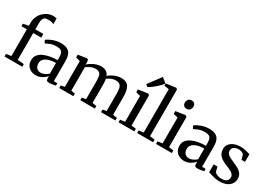

<svg xmlns="http://www.w3.org/2000/svg" viewBox="6 -1762 3729 2677"><g transform="rotate(30 1871.0 -423.0)"><path d="M34.5 0.5V-42L115 -52.5V-483H28V-523L115 -541.5V-593Q115 -643.5 134 -686.8Q153 -730 185.2 -762Q217.5 -794 258.2 -811.8Q299 -829.5 342.5 -829.5Q365.5 -829.5 378.5 -826.8Q391.5 -824 399 -821V-730.5Q389 -737.5 365 -743.5Q341 -749.5 308 -749Q276.5 -749.5 256.8 -739.8Q237 -730 227.5 -706.8Q218 -683.5 218 -643V-542.5H346V-483H218V-51.5L321 -42V0.5Z M541.5 10.5Q499 10.5 462.5 -6.5Q426 -23.5 403.5 -57.8Q381 -92 381 -144Q381 -193.5 408.5 -228Q436 -262.5 482 -283.8Q528 -305 585.2 -315.2Q642.5 -325.5 702 -326V-366Q702 -408.5 693 -434.5Q684 -460.5 660.8 -472.5Q637.5 -484.5 594.5 -484.5Q538.5 -484.5 495.8 -467.5Q453 -450.5 428 -437L405 -482Q417 -492.5 449.2 -509.8Q481.5 -527 526.5 -541Q571.5 -555 622 -555Q688.5 -555 728.2 -535Q768 -515 785.2 -472.8Q802.5 -430.5 802.5 -363.5V-45.5L859 -45V-7Q848 -4 831 -0.5Q814 3 794.5 5.5Q775 8 758 8Q731.5 8 719.8 0Q708 -8 708 -36.5V-72.5Q696.5 -58.5 673 -39Q649.5 -19.5 616 -4.5Q582.5 10.5 541.5 10.5ZM584 -54.5Q612.5 -54.5 644.8 -69.8Q677 -85 702 -108.5V-279.5Q633 -279.5 586 -263.5Q539 -247.5 515 -220Q491 -192.5 491 -156Q491 -121 503.2 -98.5Q515.5 -76 536.8 -65.2Q558 -54.5 584 -54.5Z M915.5 0V-42L975.5 -52.5V-468.5L906 -486.5V-532L1043.5 -553.5L1063 -545L1071 -511.5L1070.5 -468Q1091.5 -488.5 1124.5 -508.5Q1157.5 -528.5 1195.2 -541.8Q1233 -555 1267.5 -555Q1321.5 -555 1353.8 -535.8Q1386 -516.5 1402 -475.5Q1421 -494 1452.2 -512.2Q1483.5 -530.5 1520.8 -542.8Q1558 -555 1594.5 -555Q1640 -555 1670.5 -541.5Q1701 -528 1718.8 -500.8Q1736.5 -473.5 1744.2 -432Q1752 -390.5 1752 -334V-52.5L1819.5 -42V0H1588V-42L1648 -52.5V-330.5Q1648 -382 1640.5 -417Q1633 -452 1611 -469.5Q1589 -487 1546.5 -487Q1521.5 -487 1497 -479.8Q1472.5 -472.5 1451.2 -461.2Q1430 -450 1413.5 -437.5Q1416.5 -424 1418.2 -407.5Q1420 -391 1420.8 -372.2Q1421.5 -353.5 1421.5 -334V-52.5L1488.5 -42V0H1254.5V-42L1317.5 -52.5V-332.5Q1317.5 -384 1311 -418.2Q1304.5 -452.5 1284.2 -469.5Q1264 -486.5 1223 -486.5Q1183.5 -486.5 1145.5 -469Q1107.5 -451.5 1079.5 -429.5V-52.5L1143.5 -42V0Z M1870.5 0V-42L1946 -52.5V-468.5L1874.5 -486.5V-531L2022 -553.5H2028.5L2050 -537V-51.5L2124.5 -42V0ZM1971.5 -626.5 1938.5 -654.5 2090 -857 2165.5 -795.5Q2154.5 -776.5 2130.8 -751.5Q2107 -726.5 2077.8 -701.2Q2048.5 -676 2020.8 -655.8Q1993 -635.5 1973 -626.5Z M2245.5 -52.5V-750L2168.5 -761V-798L2321.5 -819H2327.5L2347.5 -804.5V-51.5L2427 -42V0H2169.5V-42Z M2474 0V-42L2549.5 -52.5V-468.5L2478 -486.5V-531L2625.5 -553.5H2632L2653.5 -537V-51.5L2728 -42V0ZM2595.5 -636.5Q2565.5 -636.5 2549.2 -655Q2533 -673.5 2533 -701Q2533 -730.5 2551 -752.5Q2569 -774.5 2603 -774.5H2604Q2634 -774.5 2650.2 -756.5Q2666.5 -738.5 2666.5 -711Q2666.5 -681.5 2648.5 -659Q2630.5 -636.5 2596.5 -636.5Z M2929 10.5Q2886.5 10.5 2850 -6.5Q2813.5 -23.5 2791 -57.8Q2768.5 -92 2768.5 -144Q2768.5 -193.5 2796 -228Q2823.5 -262.5 2869.5 -283.8Q2915.5 -305 2972.8 -315.2Q3030 -325.5 3089.5 -326V-366Q3089.5 -408.5 3080.5 -434.5Q3071.5 -460.5 3048.2 -472.5Q3025 -484.5 2982 -484.5Q2926 -484.5 2883.2 -467.5Q2840.5 -450.5 2815.5 -437L2792.5 -482Q2804.5 -492.5 2836.8 -509.8Q2869 -527 2914 -541Q2959 -555 3009.5 -555Q3076 -555 3115.8 -535Q3155.5 -515 3172.8 -472.8Q3190 -430.5 3190 -363.5V-45.5L3246.5 -45V-7Q3235.5 -4 3218.5 -0.5Q3201.5 3 3182 5.5Q3162.5 8 3145.5 8Q3119 8 3107.2 0Q3095.5 -8 3095.5 -36.5V-72.5Q3084 -58.5 3060.5 -39Q3037 -19.5 3003.5 -4.5Q2970 10.5 2929 10.5ZM2971.5 -54.5Q3000 -54.5 3032.2 -69.8Q3064.5 -85 3089.5 -108.5V-279.5Q3020.5 -279.5 2973.5 -263.5Q2926.5 -247.5 2902.5 -220Q2878.5 -192.5 2878.5 -156Q2878.5 -121 2890.8 -98.5Q2903 -76 2924.2 -65.2Q2945.5 -54.5 2971.5 -54.5Z M3498 11Q3460.5 11 3424 3.2Q3387.5 -4.5 3358 -14Q3328.5 -23.5 3312 -29L3312.5 -155.5H3373L3392.5 -79Q3398 -68.5 3415 -58.2Q3432 -48 3455 -41.5Q3478 -35 3502 -35Q3540 -35 3564.2 -45Q3588.5 -55 3600 -73.5Q3611.5 -92 3611.5 -117Q3611.5 -144.5 3594.2 -163.8Q3577 -183 3544 -200Q3511 -217 3463.5 -235.5Q3416 -254.5 3383.5 -278.2Q3351 -302 3334.2 -334Q3317.5 -366 3317.5 -409.5Q3317.5 -454 3343.5 -487Q3369.5 -520 3414 -538Q3458.5 -556 3514 -556Q3556.5 -556 3587.5 -549.8Q3618.5 -543.5 3639.8 -536.2Q3661 -529 3673.5 -525.5L3673 -403.5H3617L3596 -476.5Q3591.5 -486 3579.2 -493.8Q3567 -501.5 3549.2 -506.5Q3531.5 -511.5 3510.5 -511.5Q3481.5 -511.5 3458.5 -502.5Q3435.5 -493.5 3422.2 -476.8Q3409 -460 3409 -436Q3409 -403 3427 -382.8Q3445 -362.5 3473.8 -348.5Q3502.5 -334.5 3535 -320.5Q3567 -306.5 3597.5 -291.8Q3628 -277 3652 -257.8Q3676 -238.5 3690.2 -212.2Q3704.5 -186 3704.5 -149.5Q3704.5 -101.5 3680.2 -65.5Q3656 -29.5 3609.5 -9.2Q3563 11 3498 11Z"/></g></svg>

Font: Merriweather 48pt
Style: Regular
Weight: 400
Version: Version 2.100